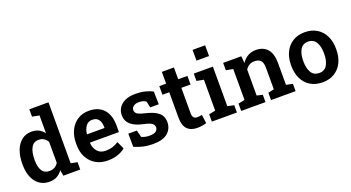

<svg xmlns="http://www.w3.org/2000/svg" viewBox="-52 -1364 3611 1976"><g transform="rotate(-20 1753.5 -376.0)"><path d="M235.8 10.3Q172.9 10.3 127.4 -22Q82 -54.2 57.9 -112.5Q33.7 -170.9 33.7 -248.5V-258.8Q33.7 -342.3 57.9 -405.3Q82 -468.3 127.2 -503.2Q172.4 -538.1 235.4 -538.1Q280.3 -538.1 313.5 -520.8Q346.7 -503.4 370.6 -471.2V-666.5L293.9 -681.2V-761.7H503.4V-94.7L574.2 -80.1V0H388.7L378.4 -64Q353 -27.3 318.1 -8.5Q283.2 10.3 235.8 10.3ZM274.4 -93.8Q338.4 -93.8 370.6 -148.4V-377Q355.5 -403.8 331.5 -418.9Q307.6 -434.1 275.4 -434.1Q218.8 -434.1 192.6 -385.5Q166.5 -336.9 166.5 -258.8V-248.5Q166.5 -176.8 191.9 -135.3Q217.3 -93.8 274.4 -93.8Z M874 10.3Q798.3 10.3 742.4 -23.2Q686.5 -56.6 656 -115.5Q625.5 -174.3 625.5 -250V-270Q625.5 -347.7 655 -408.4Q684.6 -469.2 737.5 -503.7Q790.5 -538.1 860.8 -538.1Q967.8 -538.1 1023.9 -474.9Q1080.1 -411.6 1080.1 -299.8V-226.1H763.2L762.2 -223.1Q765.6 -166 797.6 -128.9Q829.6 -91.8 888.2 -91.8Q929.2 -91.8 963.9 -102.5Q998.5 -113.3 1029.8 -134.3L1067.9 -51.8Q1036.1 -24.9 987.3 -7.3Q938.5 10.3 874 10.3ZM764.6 -316.4H955.1V-329.1Q955.1 -378.9 933.1 -408.9Q911.1 -439 862.8 -439Q818.8 -439 793.9 -404.8Q769 -370.6 763.2 -318.8Z M1372.6 10.3Q1314.5 10.3 1264.6 -0.7Q1214.8 -11.7 1166.5 -33.2L1165 -177.7H1258.8L1277.3 -101.6Q1296.9 -92.8 1317.6 -87.9Q1338.4 -83 1364.7 -83Q1415 -83 1435.8 -99.9Q1456.5 -116.7 1456.5 -142.1Q1456.5 -166.5 1434.6 -184.3Q1412.6 -202.1 1349.6 -215.3Q1255.4 -235.4 1210.9 -275.4Q1166.5 -315.4 1166.5 -378.9Q1166.5 -422.4 1189.2 -458.5Q1211.9 -494.6 1257.3 -516.1Q1302.7 -537.6 1371.1 -537.6Q1431.2 -537.6 1479.2 -525.6Q1527.3 -513.7 1560.5 -494.1L1563 -354.5H1469.7L1454.6 -423.8Q1424.8 -445.3 1378.4 -445.3Q1339.4 -445.3 1317.6 -428.7Q1295.9 -412.1 1295.9 -386.7Q1295.9 -364.7 1314.2 -348.1Q1332.5 -331.5 1394 -317.4Q1494.6 -293.9 1539.3 -256.1Q1584 -218.3 1584 -152.8Q1584 -80.6 1531.5 -35.2Q1479 10.3 1372.6 10.3Z M1855 9.8Q1784.7 9.8 1745.8 -29.5Q1707 -68.8 1707 -154.3V-434.1H1632.3V-528.3H1707V-657.2H1839.4V-528.3H1940.4V-434.1H1839.4V-154.3Q1839.4 -122.1 1852.8 -107.9Q1866.2 -93.8 1889.6 -93.8Q1902.3 -93.8 1917.5 -95.7Q1932.6 -97.7 1942.9 -99.6L1955.6 -5.4Q1934.1 1.5 1907.2 5.6Q1880.4 9.8 1855 9.8Z M2015.6 0V-80.1L2086.4 -94.7V-433.1L2009.8 -447.8V-528.3H2219.2V-94.7L2290 -80.1V0ZM2081.5 -644V-761.7H2219.2V-644Z M2336.9 0V-80.1L2407.7 -94.7V-433.1L2331.5 -447.8V-528.3H2530.8L2537.1 -452.1Q2563.5 -493.2 2602.8 -515.6Q2642.1 -538.1 2691.9 -538.1Q2771.5 -538.1 2816.7 -487.8Q2861.8 -437.5 2861.8 -331.1V-94.7L2932.6 -80.1V0H2663.6V-80.1L2728.5 -94.7V-330.1Q2728.5 -386.7 2706.1 -410.4Q2683.6 -434.1 2639.2 -434.1Q2606.4 -434.1 2581.5 -419.7Q2556.6 -405.3 2540.5 -378.9V-94.7L2603 -80.1V0Z M3227.5 10.3Q3149.9 10.3 3094.5 -23.9Q3039.1 -58.1 3009.5 -118.9Q2980 -179.7 2980 -258.8V-269Q2980 -347.7 3009.8 -408.4Q3039.6 -469.2 3094.7 -503.7Q3149.9 -538.1 3226.6 -538.1Q3303.2 -538.1 3358.6 -503.7Q3414.1 -469.2 3443.6 -408.7Q3473.1 -348.1 3473.1 -269V-258.8Q3473.1 -179.2 3443.6 -118.7Q3414.1 -58.1 3358.9 -23.9Q3303.7 10.3 3227.5 10.3ZM3227.5 -91.8Q3285.2 -91.8 3313 -138.2Q3340.8 -184.6 3340.8 -258.8V-269Q3340.8 -341.8 3312.7 -388.7Q3284.7 -435.5 3226.6 -435.5Q3168 -435.5 3140.4 -388.7Q3112.8 -341.8 3112.8 -269V-258.8Q3112.8 -184.1 3140.4 -137.9Q3168 -91.8 3227.5 -91.8Z"/></g></svg>

Font: Roboto Slab SemiBold
Style: Regular
Weight: 600
Designer: Google
Version: Version 2.001; ttfautohint (v1.8.3)